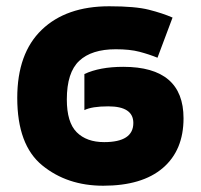

<svg xmlns="http://www.w3.org/2000/svg" viewBox="-20 -582 640 612"><path d="M309 10Q433 10 499 -46.5Q565 -103 565 -205Q565 -369 373 -369Q298 -369 249 -346V-231Q273 -243 325 -243Q405 -243 405 -190Q405 -129 312 -129Q256 -129 224.5 -160.5Q193 -192 193 -265Q193 -351 232.5 -388Q272 -425 349 -425Q394 -425 424.5 -417Q455 -409 482 -398L530 -526Q498 -540 454.5 -551Q411 -562 328 -562Q191 -562 113 -487Q35 -412 35 -270Q35 -120 114.5 -55Q194 10 309 10Z"/></svg>

Font: Noto Sans Mono Extra
Style: Regular
Weight: 800
Designer: Monotype Design Team
Foundry: Monotype Imaging Inc.
Version: Version 1.900